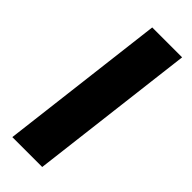

<svg xmlns="http://www.w3.org/2000/svg" viewBox="-230 -723 754 754"><g transform="rotate(45 146.5 -346.5)"><path d="M29 0 113 -693H279L195 0Z"/></g></svg>

Font: Qjlgwqiwhsfqbnnlvksmvfsycuq
Style: Regular
Weight: 700
Italic angle: -8°
Designer: Carrois Corporate & Edenspiekermann
Foundry: Carrois Corporate GbR & Edenspiekermann AG
Version: Version 2.001